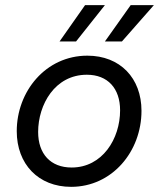

<svg xmlns="http://www.w3.org/2000/svg" viewBox="-20 -717 617 745"><path d="M256 8C415 8 529 -129 529 -287C529 -414 446 -501 319 -501C157 -501 45 -362 45 -208C45 -80 129 8 256 8ZM128 -205C128 -311 193 -427 317 -427C398 -427 446 -374 446 -289C446 -178 377 -67 258 -67C176 -67 128 -120 128 -205ZM211 -556H275L387 -697H310ZM387 -556H453L577 -697H487Z"/></svg>

Font: HK Grotesk
Style: Italic
Weight: 400
Italic angle: -16°
Designer: Alfredo Marco Pradil
Foundry: Hanken Design Co.
Version: Version 3.001;FEAKit 1.0